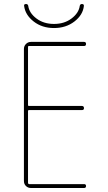

<svg xmlns="http://www.w3.org/2000/svg" viewBox="-20 -940 540 960"><path d="M100.6 -910.2Q98.6 -919.9 110.4 -919.9Q119.1 -919.9 121.1 -911.1Q126 -875 162.1 -847.7Q198.2 -820.3 250 -820.3Q301.8 -820.3 337.9 -847.7Q374 -875 378.9 -911.1Q380.9 -919.9 389.6 -919.9Q400.4 -919.9 399.4 -910.2Q394.5 -865.2 352.1 -832.5Q309.6 -799.8 250 -799.8Q190.4 -799.8 148.4 -832.5Q106.4 -865.2 100.6 -910.2ZM134.8 0Q120.1 0 109.9 -9.8Q99.6 -19.5 99.6 -35.2V-695.3Q99.6 -710 109.9 -720.2Q120.1 -730.5 134.8 -730.5H400.4Q410.2 -730.5 410.2 -720.2Q410.2 -710 400.4 -710H125Q120.1 -710 120.1 -705.1V-415Q120.1 -410.2 125 -410.2H389.6Q399.4 -410.2 399.9 -399.9Q400.4 -389.6 389.6 -389.6H125Q120.1 -389.6 120.1 -384.8V-25.4Q120.1 -20.5 125 -19.5H400.4Q410.2 -19.5 410.2 -9.8Q410.2 0 400.4 0Z"/></svg>

Font: Rounded-X Mgen+ 1mn thin
Style: Regular
Weight: 100
Designer: [Source Han Sans]
Ryoko NISHIZUKA  (kana & ideographs); Paul D. Hunt (Latin, Greek & Cyrillic); Wenlong ZHANG  (bopomofo
Version: Version 1.059.20150602